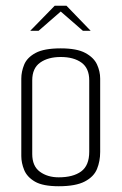

<svg xmlns="http://www.w3.org/2000/svg" viewBox="-20 -643 423 667"><path d="M184 4Q129 4 101.5 -12Q74 -28 64 -52.5Q54 -77 54 -101V-370Q54 -394 64 -418.5Q74 -443 103.5 -459Q133 -475 191 -475Q247 -475 276.5 -459Q306 -443 317 -419Q328 -395 328 -370V-115Q328 -83 317 -56Q306 -29 274.5 -12.5Q243 4 184 4ZM184 -27Q234 -27 262 -47.5Q290 -68 290 -116V-364Q290 -406 263 -425.5Q236 -445 191 -445Q147 -445 119.5 -425.5Q92 -406 92 -364V-108Q92 -66 118.5 -46.5Q145 -27 184 -27ZM85 -536 170 -623H211L295 -536H268L191 -603L114 -536Z"/></svg>

Font: Smooch Sans Light
Style: Regular
Weight: 300
Designer: Robert E. Leuschke
Foundry: Robert E. Leuschke
Version: Version 1.010; ttfautohint (v1.8.3)